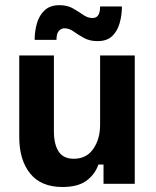

<svg xmlns="http://www.w3.org/2000/svg" viewBox="-20 -716 607 748"><path d="M223.3 12.5Q140 12.5 97.5 -40Q55 -92.5 55 -182.5V-500H190V-205Q190 -154.2 208.3 -125.8Q226.7 -97.5 267.5 -97.5Q316.7 -97.5 343.3 -135.8Q370 -174.2 370 -230V-500H505V0H383.3V-75H363.3Q350.8 -37.5 317.5 -12.5Q284.2 12.5 223.3 12.5ZM200 -560.8H115Q115 -594.2 123.8 -625Q132.5 -655.8 153.8 -675.8Q175 -695.8 211.7 -695.8Q242.5 -695.8 264.2 -683.3Q285.8 -670.8 303.8 -658.3Q321.7 -645.8 340 -645.8Q355.8 -645.8 362.9 -657.1Q370 -668.3 370 -690.8H455Q455 -657.5 446.2 -626.2Q437.5 -595 417.1 -575.4Q396.7 -555.8 360 -555.8Q329.2 -555.8 306.7 -568.3Q284.2 -580.8 266.7 -593.3Q249.2 -605.8 231.7 -605.8Q218.3 -605.8 209.2 -595.4Q200 -585 200 -560.8Z"/></svg>

Font: Familjen Grotesk Variable
Style: Regular
Weight: 400
Designer: Anders Wikstroem, Jonas Baeckman, Matilda Gysing, Kristian Moeller
Foundry: Familjen STHLM AB
Version: Version 2.000